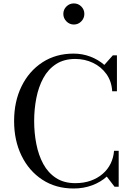

<svg xmlns="http://www.w3.org/2000/svg" viewBox="-20 -1066 774 1096"><path d="M400 10Q298.5 10 222 -40Q145.5 -90 103 -177Q60.5 -264 60.5 -375Q60.5 -486.5 103 -573.2Q145.5 -660 222 -710Q298.5 -760 400 -760Q450 -760 495.2 -743Q540.5 -726 575.5 -695.5L624 -750H647.5V-545H620.5Q617 -602.5 587 -644Q557 -685.5 510.2 -707.5Q463.5 -729.5 410 -729.5Q345 -729.5 299.8 -700Q254.5 -670.5 227.2 -620.2Q200 -570 187.5 -506.5Q175 -443 175 -375Q175 -307 187.5 -243.5Q200 -180 227.2 -129.8Q254.5 -79.5 299.8 -50Q345 -20.5 410 -20.5Q458.5 -20.5 497.8 -34.5Q537 -48.5 566 -73.5Q595 -98.5 611.5 -132.2Q628 -166 631 -205H657.5V0H634L589.5 -58Q555 -26.5 506 -8.2Q457 10 400 10ZM401.5 -926Q377 -926 359.2 -944Q341.5 -962 341.5 -986.5Q341.5 -1011.5 359.2 -1029Q377 -1046.5 401.5 -1046.5Q426.5 -1046.5 444 -1029Q461.5 -1011.5 461.5 -986.5Q461.5 -962 444 -944Q426.5 -926 401.5 -926Z"/></svg>

Font: Bodoni Moda 9pt
Style: Regular
Weight: 400
Designer: Owen Earl
Foundry: indestructible type
Version: Version 2.005